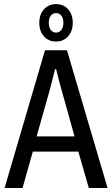

<svg xmlns="http://www.w3.org/2000/svg" viewBox="-20 -937 559 957"><path d="M2.9 0 204.3 -686.5H313.8L516.1 0H422.6L370.5 -181.2H143.5L92.4 0ZM162.4 -257H351.5L289.9 -478.2Q287.4 -488.1 283.2 -501.5Q279.1 -514.9 275.1 -530.8Q271.1 -546.8 267.2 -562.9Q263.2 -579.1 259.8 -592.1H254.2Q250.8 -576.1 245.3 -555.4Q239.8 -534.7 234.6 -513.6Q229.5 -492.5 225.1 -478.2ZM258.8 -729.9Q222.4 -729.9 199.1 -755.9Q175.9 -781.8 175.9 -822.9Q175.9 -864.6 199.1 -890.6Q222.4 -916.5 259.3 -916.5Q296.6 -916.5 319.7 -890.6Q342.7 -864.6 342.7 -822.9Q342.7 -781.8 319.4 -755.9Q296.1 -729.9 258.8 -729.9ZM259.3 -774.7Q276.3 -774.7 286.1 -787.9Q295.9 -801.1 295.9 -823.5Q295.9 -845.8 286.1 -858.7Q276.3 -871.7 259.3 -871.7Q242.8 -871.7 233 -858.7Q223.2 -845.8 223.2 -822.9Q223.2 -801.1 233 -787.9Q242.8 -774.7 259.3 -774.7Z"/></svg>

Font: Archivo SemiBold Condensed
Style: Regular
Weight: 600
Width: 3
Version: Version 2.001